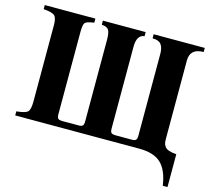

<svg xmlns="http://www.w3.org/2000/svg" viewBox="-117 -818 1255 1136"><g transform="rotate(15 510.0 -250.0)"><path d="M756 -72V-573Q756 -612 741 -631.5Q726 -651 688 -651V-676H1001V-651Q918 -651 918 -577V-99Q918 -81 920 -71Q922 -61 930 -50Q938 -39 955.5 -33Q973 -27 1001 -25V176H972Q959 84 915 42Q871 0 781 0H21V-25Q76 -30 90 -44.5Q104 -59 104 -106V-576Q104 -619 89 -633Q74 -647 21 -651V-676H331V-651Q285 -645 275.5 -633Q266 -621 266 -576V-73Q266 -53 273 -46.5Q280 -40 301 -40H400Q417 -40 423.5 -47Q430 -54 430 -72V-574Q430 -615 420 -632Q410 -649 377 -651V-676H639V-651Q592 -646 592 -574V-73Q592 -53 599 -46.5Q606 -40 627 -40H726Q743 -40 749.5 -47Q756 -54 756 -72Z"/></g></svg>

Font: STIX
Style: Bold
Weight: 700
Designer: MicroPress Inc., with final additions and corrections provided by Coen Hoffman, Elsevier (retired)
Version: Version 1.1.1